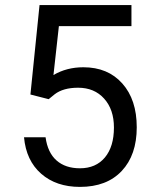

<svg xmlns="http://www.w3.org/2000/svg" viewBox="-20 -731 602 761"><path d="M100.6 -356.4 136.7 -710.9H501V-627.4H213.4L191.9 -433.6Q244.1 -464.4 310.5 -464.4Q407.7 -464.4 464.8 -400.1Q522 -335.9 522 -226.6Q522 -116.7 462.6 -53.5Q403.3 9.8 296.9 9.8Q202.6 9.8 143.1 -42.5Q83.5 -94.7 75.2 -187H160.6Q168.9 -126 204.1 -95Q239.3 -64 296.9 -64Q359.9 -64 395.8 -106.9Q431.6 -149.9 431.6 -225.6Q431.6 -296.9 392.8 -340.1Q354 -383.3 289.6 -383.3Q230.5 -383.3 196.8 -357.4L172.9 -337.9Z"/></svg>

Font: f42100
Style: 7875512
Weight: 400
Designer: Google
Version: Version 2.137; 2017